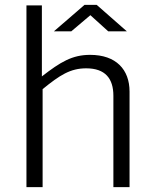

<svg xmlns="http://www.w3.org/2000/svg" viewBox="-20 -764 637 784"><path d="M422 -636H498L375 -744H325L200 -636H271L349 -702ZM88 0H154V-400C224 -457 267 -485 332 -485C410 -485 443 -443 443 -373V0H509V-390C509 -480 454 -540 348 -540C275 -540 227 -511 151 -452V-742H88Z"/></svg>

Font: 18Franklin Light
Style: Regular
Weight: 300
Designer: Pablo Impallari, Rodrigo Fuenzalida (Modified by Dan O. Williams)
Version: Version 0.025;PS 000.025;hotconv 1.0.88;makeotf.lib2.5.64775